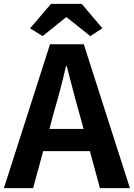

<svg xmlns="http://www.w3.org/2000/svg" viewBox="-24 -968 688 988"><path d="M315.4 -878.9 195.3 -782.2 130.9 -822.3 238.3 -948.2H396.5L502.9 -822.3L440.4 -782.2L319.3 -878.9ZM230.5 -304.7H406.2L383.8 -385.7Q371.1 -428.7 349.6 -512.2Q328.1 -595.7 319.3 -627.9H315.4Q290 -514.6 252 -385.7ZM490.2 0 438.5 -190.4H198.2L146.5 0H-3.9L233.4 -740.2H407.2L644.5 0Z"/></svg>

Font: Gen Shin Gothic Bold
Style: Bold
Weight: 700
Designer: [Source Han Sans]
Ryoko NISHIZUKA  (kana & ideographs); Paul D. Hunt (Latin, Greek & Cyrillic); Wenlong ZHANG  (bopomofo
Version: Version 1.002.20150607